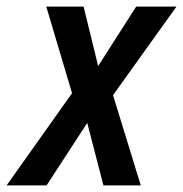

<svg xmlns="http://www.w3.org/2000/svg" viewBox="-64 -561 554 581"><path d="M-44 0H77L200 -189L249 0H362L278 -273L470 -541H348L233 -361L189 -541H76L154 -279Z"/></svg>

Font: Noto Sans Display SemiCondensed Medium
Style: Italic
Weight: 500
Width: 4
Italic angle: -12°
Designer: Monotype Design Team
Foundry: Monotype Imaging Inc.
Version: Version 1.900